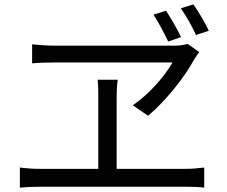

<svg xmlns="http://www.w3.org/2000/svg" viewBox="-20 -869 1040 879"><path d="M877 -709 936 -728C917 -768 889 -816 865 -849L808 -831C832 -796 858 -752 877 -709ZM750 -679 809 -699C790 -738 763 -785 740 -820L683 -802C706 -766 731 -719 750 -679ZM233 -583H770C733 -519 665 -440 588 -387L658 -339C740 -408 826 -517 869 -597C876 -609 884 -619 892 -631L839 -668C824 -663 801 -660 780 -660H229C194 -660 158 -663 127 -666V-579C162 -582 198 -583 233 -583ZM830 -96H514V-424C514 -451 515 -476 519 -504H427C430 -476 430 -448 430 -424V-96H162C133 -96 102 -98 71 -102V-10C103 -13 134 -14 162 -14H830C850 -14 888 -14 915 -10V-102C888 -99 861 -96 830 -96Z"/></svg>

Font: Spoqa Han Sans Neo
Style: Regular
Weight: 400
Designer: [Spoqa Han Sans Neo] Dong-huui Kim ___ Younghwa Kang ___ Yujin Lee ___ [Noto Sans] Ryoko NISHIZUKA ____ (kana & ideograp
Foundry: Spoqa (http://www.spoqa-han-sans.com)
Version: Version 1.100;hotconv 1.0.109;makeotfexe 2.5.65596